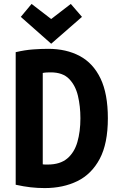

<svg xmlns="http://www.w3.org/2000/svg" viewBox="-20 -950 600 979"><path d="M208 9Q171 9 136 5Q101 1 60 -8V-684Q107 -695 148.5 -698Q190 -701 226 -701Q318 -701 386.5 -664.5Q455 -628 492.5 -550Q530 -472 530 -347Q530 -218 488.5 -140Q447 -62 374.5 -26.5Q302 9 208 9ZM223 -111Q286 -111 322.5 -141.5Q359 -172 374.5 -225.5Q390 -279 390 -347Q390 -408 377.5 -461Q365 -514 332.5 -547.5Q300 -581 239 -581Q229 -581 218.5 -580.5Q208 -580 198 -578V-112Q203 -111 210 -111Q217 -111 223 -111ZM241 -727 86 -864 141 -930 241 -853 341 -930 398 -864Z"/></svg>

Font: Ubuntu Sans Mono
Style: Regular
Weight: 400
Monospace: yes
Designer: Dalton Maag Ltd
Foundry: Dalton Maag Ltd
Version: Version 1.006